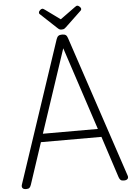

<svg xmlns="http://www.w3.org/2000/svg" viewBox="-95 -1787 1311 1868"><g transform="rotate(-5 560.5 -853.0)"><path d="M83 14Q57 14 47.5 1.5Q38 -11 44 -31L505 -1413Q513 -1436 525.5 -1444.5Q538 -1453 561 -1453Q584 -1453 596.5 -1444.5Q609 -1436 616 -1413L1077 -31Q1084 -11 1073.5 1.5Q1063 14 1037 14Q1015 14 1005 5.5Q995 -3 988 -23L856 -428H265L131 -23Q124 -3 114.5 5.5Q105 14 83 14ZM291 -508H828L561 -1319ZM733 -1720Q742 -1720 755 -1708.5Q768 -1697 768 -1686Q768 -1684 767.5 -1680Q767 -1676 762 -1670L606 -1522Q599 -1516 590.5 -1509Q582 -1502 562 -1502Q543 -1502 535 -1509Q527 -1516 520 -1522L362 -1670Q356 -1676 356 -1680Q356 -1684 356 -1686Q356 -1697 368.5 -1708.5Q381 -1720 391 -1720Q397 -1720 403 -1716.5Q409 -1713 416 -1708L562 -1602L708 -1708Q716 -1713 721 -1716.5Q726 -1720 733 -1720Z"/></g></svg>

Font: Playwrite ID
Style: Regular
Weight: 400
Designer: Veronika Burian, José Scaglione
Foundry: TypeTogether
Version: Version 1.002